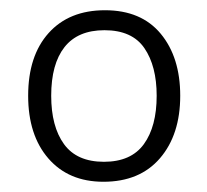

<svg xmlns="http://www.w3.org/2000/svg" viewBox="-20 -837 404 375"><path d="M332 -650Q332 -574 292.5 -528Q253 -482 182 -482Q114 -482 74.5 -527.5Q35 -573 35 -650Q35 -728 75 -772.5Q115 -817 185 -817Q256 -817 294 -771Q332 -725 332 -650ZM80 -650Q80 -590 105 -555.5Q130 -521 183 -521Q236 -521 261 -555.5Q286 -590 286 -650Q286 -708 262 -743Q238 -778 184 -778Q132 -778 106 -745Q80 -712 80 -650Z"/></svg>

Font: Noto Sans Kannada UI Light
Style: Regular
Weight: 300
Designer: Jelle Bosma - Monotype Design Team
Foundry: Monotype Imaging Inc.
Version: Version 2.005; ttfautohint (v1.8.4.7-5d5b)